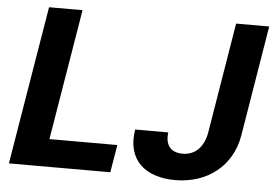

<svg xmlns="http://www.w3.org/2000/svg" viewBox="-52 -797 1252 878"><g transform="rotate(5 574.5 -358.5)"><path d="M17.8 0H483.3L504.6 -126.8H192.8L292.3 -727.3H138.5ZM579.5 -204.5C555.8 -59.7 648.8 9.9 781.2 9.9C929.3 9.9 1041.5 -78.1 1065.3 -219.1L1149.1 -727.3H997.2L913.7 -221.2C901.6 -151.6 862.2 -113.3 804.7 -113.3C751.4 -113.3 723.7 -145.6 731.5 -204.5Z"/></g></svg>

Font: Magic Ui Pro
Style: Bold Italic
Weight: 700
Italic angle: -9.39999°
Designer: Stefan Endress, Andreas Faust
Version: Version 1.000;FEAKit 1.0